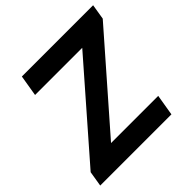

<svg xmlns="http://www.w3.org/2000/svg" viewBox="-186 -891 1054 1054"><g transform="rotate(-45 341.0 -364.0)"><path d="M9.8 0 24.4 -88.9 474.6 -604.5H108.4L128.9 -727.5H682.1L667.5 -638.2L216.8 -123H583L562.5 0Z"/></g></svg>

Font: Inter 17pt
Style: Bold Italic
Weight: 700
Italic angle: -9.3988°
Version: Version 4.001;git-66647c0bb